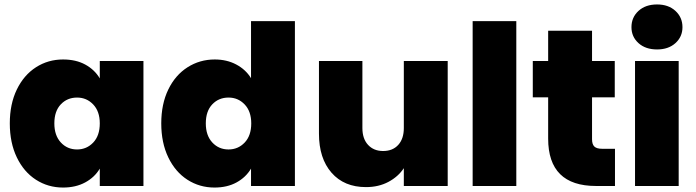

<svg xmlns="http://www.w3.org/2000/svg" viewBox="-20 -835 3123 862"><path d="M24 -281Q24 -368 55.5 -433Q87 -498 141.5 -533Q196 -568 263 -568Q321 -568 363 -545Q405 -522 428 -483V-561H624V0H428V-78Q405 -39 362.5 -16Q320 7 263 7Q196 7 141.5 -28Q87 -63 55.5 -128.5Q24 -194 24 -281ZM428 -281Q428 -335 398.5 -366Q369 -397 326 -397Q282 -397 253 -366.5Q224 -336 224 -281Q224 -227 253 -195.5Q282 -164 326 -164Q369 -164 398.5 -195Q428 -226 428 -281Z M704 -281Q704 -368 735.5 -433Q767 -498 822 -533Q877 -568 944 -568Q998 -568 1040.5 -545.5Q1083 -523 1107 -484V-740H1304V0H1107V-78Q1084 -39 1042 -16Q1000 7 943 7Q876 7 821.5 -28Q767 -63 735.5 -128.5Q704 -194 704 -281ZM1108 -281Q1108 -335 1078.5 -366Q1049 -397 1006 -397Q962 -397 933 -366.5Q904 -336 904 -281Q904 -227 933 -195.5Q962 -164 1006 -164Q1049 -164 1078.5 -195Q1108 -226 1108 -281Z M1990 -561V0H1793V-80Q1768 -42 1724 -18.5Q1680 5 1623 5Q1525 5 1468.5 -59.5Q1412 -124 1412 -235V-561H1607V-260Q1607 -212 1632.5 -184.5Q1658 -157 1700 -157Q1743 -157 1768 -184.5Q1793 -212 1793 -260V-561Z M2298 -740V0H2102V-740Z M2741 -167V0H2656Q2441 0 2441 -213V-398H2372V-561H2441V-697H2638V-561H2740V-398H2638V-210Q2638 -187 2648.5 -177Q2659 -167 2684 -167Z M2930 -613Q2878 -613 2846.5 -641.5Q2815 -670 2815 -713Q2815 -757 2846.5 -786Q2878 -815 2930 -815Q2981 -815 3012.5 -786Q3044 -757 3044 -713Q3044 -670 3012.5 -641.5Q2981 -613 2930 -613ZM3027 -561V0H2831V-561Z"/></svg>

Font: DVN-Poppins ExtBd
Style: Regular
Weight: 800
Designer: Ninad Kale (Devanagari), Jonny Pinhorn (Latin)
Foundry: Indian Type Foundry
Version: 4.004